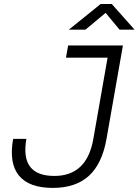

<svg xmlns="http://www.w3.org/2000/svg" viewBox="-20 -918 685 948"><path d="M240.7 9.8Q123 9.8 73.2 -51.5Q23.4 -112.8 44.9 -232.4H110.4Q77.6 -49.3 248.5 -49.3Q409.2 -49.3 440.9 -232.4L511.2 -633.3H305.7L316.4 -693.4H586.9L505.9 -232.4Q484.4 -109.9 419.2 -50Q354 9.8 240.7 9.8ZM319.8 -771.5 477.1 -898.4H531.7L644.5 -771.5H570.3L501.5 -854.5L401.9 -771.5Z"/></svg>

Font: Cascadia Code Light
Style: Italic
Weight: 300
Italic angle: -10°
Monospace: yes
Designer: Aaron Bell
Foundry: Saja Typeworks
Version: Version 2404.023; ttfautohint (v1.8.4)